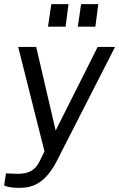

<svg xmlns="http://www.w3.org/2000/svg" viewBox="-25 -743 576 928"><path d="M306 -723H223L207 -614H292ZM450 -723H367L351 -614H436ZM70 165C138 165 194 138 246 42L531 -516H447L244 -112L150 -516H63L190 -11L165 39C151 66 128 99 56 97L4 95L-5 153C-5 153 12 165 70 165Z"/></svg>

Font: United Sans
Style: Italic
Weight: 400
Italic angle: -8°
Designer: Pablo Impallari, Rodrigo Fuenzalida (Modified by Dan O. Williams)
Version: Version 1.000;PS 001.000;hotconv 1.0.88;makeotf.lib2.5.64775